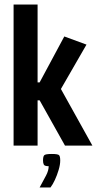

<svg xmlns="http://www.w3.org/2000/svg" viewBox="-20 -643 428 848"><path d="M40 0V-623H146V0ZM267 0 155 -200H102V-279H155L264 -482L362 -446L249 -250L388 0ZM155 185Q172 154 183.5 132Q195 110 195 91Q177 91 173.5 84Q170 77 170 66Q170 49 175 43Q180 37 209 37Q236 37 241 42.5Q246 48 246 66Q246 84 239 107.5Q232 131 222.5 151.5Q213 172 203 185Z"/></svg>

Font: Smooch Sans
Style: Bold
Weight: 700
Designer: Robert E. Leuschke
Foundry: Robert E. Leuschke
Version: Version 1.010